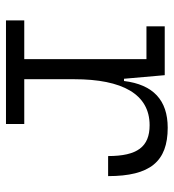

<svg xmlns="http://www.w3.org/2000/svg" viewBox="10 -576 567 626"><g transform="rotate(90 293.0 -263.5)"><path d="M238.8 -222.7C238.8 -379.4 287.6 -468.3 388.7 -468.3C459 -468.3 489.3 -428.2 489.3 -333H554.7C554.7 -469.7 507.3 -527.3 397 -527.3C307.1 -527.3 256.3 -480 244.6 -384.8H237.3L225.6 -517.6H66.4V-458H173.3V-59.6H46.9V0H384.8V-59.6H238.8Z"/></g></svg>

Font: Cascadia Mono NF Light
Style: Regular
Weight: 300
Monospace: yes
Designer: Aaron Bell
Foundry: Saja Typeworks
Version: Version 2404.023